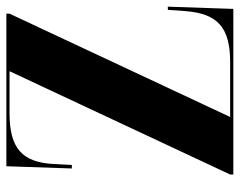

<svg xmlns="http://www.w3.org/2000/svg" viewBox="-95 -659 754 604"><g transform="rotate(-90 282.0 -357.0)"><path d="M35 0H556L563 -206H553L549 -150C541 -49 497 -10 389 -10H216L541 -704V-714H61L54 -508H65L68 -564C73 -665 118 -704 228 -704H360L35 -10Z"/></g></svg>

Font: Noto Serif Display ExtraCondensed Black
Style: Regular
Weight: 900
Width: 2
Designer: Monotype Design Team
Foundry: Monotype Imaging Inc.
Version: Version 2.009